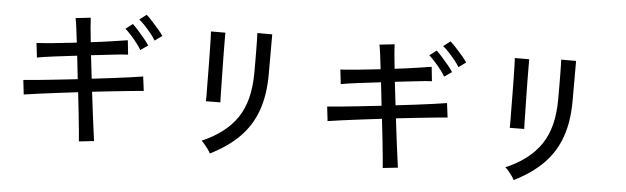

<svg xmlns="http://www.w3.org/2000/svg" viewBox="-52 -1028 4104 1259"><g transform="rotate(5 2000.0 -399.0)"><path d="M497 32Q496 11 491 -39Q486 -89 479 -155.5Q472 -222 464 -289Q396 -281 328.5 -272.5Q261 -264 204 -256.5Q147 -249 110 -243L99 -338Q132 -340 188 -345.5Q244 -351 313.5 -358.5Q383 -366 454 -374L437 -527Q359 -518 288 -509Q217 -500 175 -492L164 -587Q205 -589 277.5 -596Q350 -603 427 -612Q421 -663 415.5 -706.5Q410 -750 405 -772L504 -783Q505 -759 508.5 -716.5Q512 -674 518 -623Q594 -632 657 -641.5Q720 -651 759 -657L769 -563Q732 -562 668 -554Q604 -546 527 -538L545 -385Q614 -393 679 -401Q744 -409 797 -416.5Q850 -424 880 -429L892 -335Q865 -333 811.5 -327.5Q758 -322 691 -315Q624 -308 555 -300Q563 -234 571 -168.5Q579 -103 586 -52.5Q593 -2 596 21ZM846 -600Q834 -621 815 -645.5Q796 -670 775 -693Q754 -716 737 -731L783 -766Q798 -752 820 -727.5Q842 -703 863 -677.5Q884 -652 895 -634ZM934 -670Q922 -691 902 -715.5Q882 -740 861 -762.5Q840 -785 822 -799L868 -834Q883 -821 905.5 -796.5Q928 -772 949.5 -747Q971 -722 982 -705Z M1359 36Q1355 26 1344 10.5Q1333 -5 1320.5 -20Q1308 -35 1298 -43Q1453 -109 1528.5 -220.5Q1604 -332 1604 -516V-553Q1604 -568 1604 -601Q1604 -634 1603.5 -672Q1603 -710 1602.5 -739.5Q1602 -769 1601 -778H1699V-516Q1699 -379 1662.5 -276.5Q1626 -174 1551 -98Q1476 -22 1359 36ZM1304 -303Q1305 -309 1304.5 -343Q1304 -377 1303.5 -427Q1303 -477 1302.5 -532.5Q1302 -588 1301 -638Q1300 -688 1299 -722Q1298 -756 1297 -762H1392Q1392 -755 1392 -721Q1392 -687 1392.5 -638.5Q1393 -590 1394 -535.5Q1395 -481 1396 -431.5Q1397 -382 1397.5 -347.5Q1398 -313 1399 -304Z M2497 32Q2496 11 2491 -39Q2486 -89 2479 -155.5Q2472 -222 2464 -289Q2396 -281 2328.5 -272.5Q2261 -264 2204 -256.5Q2147 -249 2110 -243L2099 -338Q2132 -340 2188 -345.5Q2244 -351 2313.5 -358.5Q2383 -366 2454 -374L2437 -527Q2359 -518 2288 -509Q2217 -500 2175 -492L2164 -587Q2205 -589 2277.5 -596Q2350 -603 2427 -612Q2421 -663 2415.5 -706.5Q2410 -750 2405 -772L2504 -783Q2505 -759 2508.5 -716.5Q2512 -674 2518 -623Q2594 -632 2657 -641.5Q2720 -651 2759 -657L2769 -563Q2732 -562 2668 -554Q2604 -546 2527 -538L2545 -385Q2614 -393 2679 -401Q2744 -409 2797 -416.5Q2850 -424 2880 -429L2892 -335Q2865 -333 2811.5 -327.5Q2758 -322 2691 -315Q2624 -308 2555 -300Q2563 -234 2571 -168.5Q2579 -103 2586 -52.5Q2593 -2 2596 21ZM2846 -600Q2834 -621 2815 -645.5Q2796 -670 2775 -693Q2754 -716 2737 -731L2783 -766Q2798 -752 2820 -727.5Q2842 -703 2863 -677.5Q2884 -652 2895 -634ZM2934 -670Q2922 -691 2902 -715.5Q2882 -740 2861 -762.5Q2840 -785 2822 -799L2868 -834Q2883 -821 2905.5 -796.5Q2928 -772 2949.5 -747Q2971 -722 2982 -705Z M3359 36Q3355 26 3344 10.5Q3333 -5 3320.5 -20Q3308 -35 3298 -43Q3453 -109 3528.5 -220.5Q3604 -332 3604 -516V-553Q3604 -568 3604 -601Q3604 -634 3603.5 -672Q3603 -710 3602.5 -739.5Q3602 -769 3601 -778H3699V-516Q3699 -379 3662.5 -276.5Q3626 -174 3551 -98Q3476 -22 3359 36ZM3304 -303Q3305 -309 3304.5 -343Q3304 -377 3303.5 -427Q3303 -477 3302.5 -532.5Q3302 -588 3301 -638Q3300 -688 3299 -722Q3298 -756 3297 -762H3392Q3392 -755 3392 -721Q3392 -687 3392.5 -638.5Q3393 -590 3394 -535.5Q3395 -481 3396 -431.5Q3397 -382 3397.5 -347.5Q3398 -313 3399 -304Z"/></g></svg>

Font: Zen Kaku Gothic New Medium
Style: Regular
Weight: 500
Designer: Yoshimichi Ohira
Foundry: Positype
Version: Version 1.002